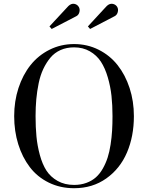

<svg xmlns="http://www.w3.org/2000/svg" viewBox="-20 -995 790 1025"><path d="M592.3 -908.7 460.9 -840.3 449.2 -854 549.8 -962.9Q565.4 -977.5 581.8 -974.4Q598.1 -971.2 606 -957.5Q612.8 -945.3 608.6 -930.2Q604.5 -915 592.3 -908.7ZM387.7 -908.7 255.9 -840.3 244.1 -854 345.2 -962.9Q360.8 -977.5 377 -974.4Q393.1 -971.2 400.9 -957.5Q407.7 -945.3 403.8 -930.2Q399.9 -915 387.7 -908.7ZM375.5 9.8Q301.3 9.8 240.2 -20.3Q179.2 -50.3 139.2 -102.8Q99.1 -155.3 77.4 -225.1Q55.7 -294.9 55.7 -375Q55.7 -454.6 78.6 -524.9Q101.6 -595.2 142.8 -647.2Q184.1 -699.2 244.4 -729.5Q304.7 -759.8 375.5 -759.8Q446.3 -759.8 506.6 -729.5Q566.9 -699.2 607.9 -647.2Q648.9 -595.2 671.9 -524.9Q694.8 -454.6 694.8 -375Q694.8 -267.6 658 -181.2Q621.1 -94.7 547.6 -42.5Q474.1 9.8 375.5 9.8ZM375.5 -742.2Q335.4 -742.2 303.2 -727.8Q271 -713.4 249 -687Q227.1 -660.6 211.2 -627Q195.3 -593.3 186.5 -550.8Q177.7 -508.3 173.8 -465.6Q169.9 -422.9 169.9 -375Q169.9 -315.4 174.6 -266.6Q179.2 -217.8 192.6 -168Q206.1 -118.2 228 -84.2Q250 -50.3 287.6 -29.1Q325.2 -7.8 375.5 -7.8Q411.6 -7.8 441.4 -18.8Q471.2 -29.8 492.2 -48.6Q513.2 -67.4 529.1 -95.5Q544.9 -123.5 554.7 -154.1Q564.5 -184.6 570.3 -222.9Q576.2 -261.2 578.4 -297.1Q580.6 -333 580.6 -375Q580.6 -433.1 575.2 -483.2Q569.8 -533.2 555.4 -582.3Q541 -631.3 518.6 -665.8Q496.1 -700.2 459.5 -721.2Q422.9 -742.2 375.5 -742.2Z"/></svg>

Font: Bodoni* 11pt
Style: Regular
Weight: 400
Version: Version 2.3